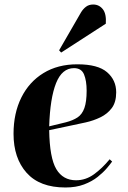

<svg xmlns="http://www.w3.org/2000/svg" viewBox="-20 -817 568 851"><path d="M323 -532Q414 -532 454.5 -497Q495 -462 495 -408Q495 -364 475.5 -338Q456 -312 425 -297Q394 -282 360 -274.5Q326 -267 297 -261L198 -240Q200 -117 229.5 -67.5Q259 -18 317 -18Q360 -18 396.5 -44.5Q433 -71 466 -111L477 -101Q470 -91 454 -72Q438 -53 413 -33Q388 -13 352.5 0.5Q317 14 270 14Q156 14 98 -51Q40 -116 40 -224Q40 -315 74.5 -384.5Q109 -454 172.5 -493Q236 -532 323 -532ZM364 -415Q364 -459 352.5 -487Q341 -515 308 -515Q255 -515 228.5 -448.5Q202 -382 198 -257L272 -275Q303 -283 323.5 -296.5Q344 -310 354 -338Q364 -366 364 -415ZM339 -762Q348 -777 361 -787Q374 -797 393 -797Q419 -797 435.5 -776.5Q452 -756 449 -712L251 -584L242 -594Z"/></svg>

Font: Literata 72pt
Style: Bold Italic
Weight: 700
Italic angle: -2°
Designer: Latin by Veronika Burian and Jose Scaglione. Greek by Irene Vlachou. Cyrillic by Vera Evstafieva
Foundry: TypeTogether
Version: Version 3.002